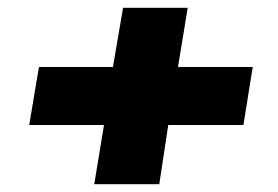

<svg xmlns="http://www.w3.org/2000/svg" viewBox="-20 -556 713 493"><path d="M222 -83 247 -235H55L80 -384H270L296 -536H462L437 -384H629L605 -235H412L389 -83Z"/></svg>

Font: Georama ExtraExtended
Style: Bold Italic
Weight: 700
Width: 8
Italic angle: -9°
Designer: Jean-Baptiste Levee
Foundry: Production Type
Version: Version 1.000